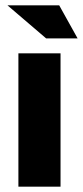

<svg xmlns="http://www.w3.org/2000/svg" viewBox="-20 -700 311 720"><path d="M49 -500V0H207V-500ZM8 -680 153 -556H271L202 -680Z"/></svg>

Font: LT Wave Alt Black
Style: Regular
Weight: 900
Designer: Daniel Lyons
Version: Version 2.5 (Glyphs App)